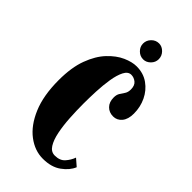

<svg xmlns="http://www.w3.org/2000/svg" viewBox="-213 -721 790 790"><g transform="rotate(45 181.5 -326.0)"><path d="M209.5 11Q162.5 11 120.8 -20.5Q79 -52 53 -113.2Q27 -174.5 27 -264Q27 -338 46 -389Q65 -440 94.5 -471.2Q124 -502.5 156 -516.8Q188 -531 214 -531Q254 -531 283 -510.2Q312 -489.5 327.8 -456.5Q343.5 -423.5 343.5 -385.5Q343.5 -352.5 328.5 -334.5Q313.5 -316.5 291 -316.5Q267.5 -316.5 252.5 -331.8Q237.5 -347 237.5 -373.5Q237.5 -390 244.2 -400.2Q251 -410.5 257.8 -420.8Q264.5 -431 264.5 -447Q264.5 -470 251.5 -480.5Q238.5 -491 223 -491Q204.5 -491 193.2 -469Q182 -447 176.5 -412.5Q171 -378 169.2 -339.5Q167.5 -301 167.5 -268Q167.5 -227.5 170 -186Q172.5 -144.5 179.5 -109.8Q186.5 -75 199.8 -54Q213 -33 235 -33Q264.5 -33 280 -50.5Q295.5 -68 303 -89L333 -63Q321.5 -34.5 290.2 -11.8Q259 11 209.5 11ZM212.5 -570Q193.5 -570 179.8 -583.8Q166 -597.5 166 -616Q166 -635 179.8 -649Q193.5 -663 212.5 -663Q230 -663 243.8 -649Q257.5 -635 257.5 -616Q257.5 -597.5 243.8 -583.8Q230 -570 212.5 -570Z"/></g></svg>

Font: Imbue 10pt ExtraBold
Style: Regular
Weight: 800
Designer: Tyler Finck
Foundry: Etcetera Type Company
Version: Version 1.102; ttfautohint (v1.8.3)